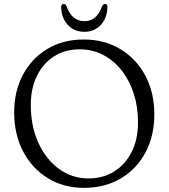

<svg xmlns="http://www.w3.org/2000/svg" viewBox="-20 -910 832 948"><path d="M393.5 -715Q496 -715 574.8 -667.2Q653.5 -619.5 697.8 -536Q742 -452.5 742 -345.5Q742 -239 698.2 -157Q654.5 -75 576.2 -28.8Q498 17.5 395 17.5Q293.5 17.5 215.8 -30.5Q138 -78.5 94 -162.5Q50 -246.5 50 -355Q50 -459.5 93.2 -540.8Q136.5 -622 213.8 -668.5Q291 -715 393.5 -715ZM661.5 -306.5Q661.5 -383.5 640 -449Q618.5 -514.5 579.8 -563.2Q541 -612 488.5 -639.2Q436 -666.5 373.5 -666.5Q301.5 -666.5 247 -631.8Q192.5 -597 162.2 -535Q132 -473 132 -392Q132 -287.5 169.2 -205.5Q206.5 -123.5 271 -76.2Q335.5 -29 417 -29Q489.5 -29 544.5 -63.8Q599.5 -98.5 630.5 -160.8Q661.5 -223 661.5 -306.5ZM396.5 -805.5Q458 -805.5 483.5 -878.5Q489.5 -890.5 498 -890.5Q511.5 -890.5 510.5 -872Q508 -819 476.8 -786Q445.5 -753 396.5 -753Q347 -753 315.8 -786Q284.5 -819 282 -872Q281 -890.5 295 -890.5Q303 -890.5 309 -878.5Q334.5 -805.5 396.5 -805.5Z"/></svg>

Font: Fraunces 9pt SuperSoft Light
Style: Regular
Weight: 300
Version: Version 1.000;[b76b70a41]